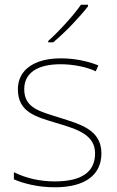

<svg xmlns="http://www.w3.org/2000/svg" viewBox="-20 -786 498 816"><path d="M354 -759V-766H324C295 -723 230 -652 185 -612V-606H206C259 -650 319 -714 354 -759ZM411 -134C411 -235 321 -258 233 -286C152 -312 83 -325 83 -407C83 -478 142 -513 238 -513C291 -513 350 -501 387 -483L398 -508C356 -525 301 -538 238 -538C126 -538 56 -489 56 -407C56 -309 131 -290 224 -262C312 -236 384 -212 384 -134C384 -60 334 -15 213 -15C151 -15 92 -28 39 -54V-24C77 -7 140 10 213 10C345 10 411 -45 411 -134Z"/></svg>

Font: Noto Sans Malayalam Thin
Style: Regular
Weight: 100
Designer: Jelle Bosma - Monotype Design Team
Foundry: Monotype Imaging Inc.
Version: Version 2.104